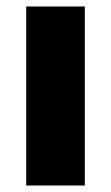

<svg xmlns="http://www.w3.org/2000/svg" viewBox="-20 -573 343 593"><path d="M242 0H61V-553H242Z"/></svg>

Font: Noto Sans Gujarati SemiCondensed Black
Style: Regular
Weight: 900
Width: 4
Designer: Jelle Bosma - Monotype Design Team, Universal Thirst
Foundry: Monotype Imaging Inc.
Version: Version 2.106; ttfautohint (v1.8.4.7-5d5b)